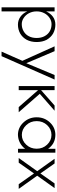

<svg xmlns="http://www.w3.org/2000/svg" viewBox="846 -1356 730 2462"><g transform="rotate(90 1211.0 -125.0)"><path d="M126 220V-460H74V220ZM519 -230Q519 -303 490 -359Q457 -414 410 -441Q357 -470 297 -470Q238 -470 195 -439Q151 -407 127 -353Q102 -304 102 -230Q102 -157 127 -108Q150 -54 195 -22Q239 10 297 10Q357 10 410 -19Q460 -48 490 -102Q519 -158 519 -230ZM467 -230Q467 -170 443 -127Q422 -86 379 -62Q338 -39 290 -39Q247 -39 210 -64Q170 -91 149 -132Q126 -176 126 -230Q126 -284 149 -328Q170 -369 210 -396Q247 -421 290 -421Q339 -421 379 -399Q419 -377 443 -333Q467 -289 467 -230Z M574 -460 760 -47 642 220H700L1000 -460H942L779 -70L803 -68L636 -460Z M1084 -460V0H1136V-460ZM1353 0H1419L1183 -270L1400 -460H1333L1117 -270Z M1887 -81 1888 -83V9H1938V-470H1888V-377L1887 -378Q1822 -469 1710 -470Q1616 -470 1550 -400Q1484 -330 1484 -230Q1484 -132 1550 -61Q1616 10 1710 10Q1764 8 1809 -15Q1856 -39 1887 -81ZM1835 -96Q1782 -40 1710 -40Q1638 -40 1585 -96Q1533 -151 1533 -230Q1533 -310 1585 -365Q1637 -420 1710 -420Q1782 -420 1835 -364Q1887 -309 1887 -230Q1887 -151 1835 -96Z M2342 0H2402L2233 -237L2392 -460H2332L2204 -278L2076 -460H2016L2175 -237L2006 0H2066L2204 -196Z"/></g></svg>

Font: NM-font
Style: Light
Weight: 500
Designer: ""
Foundry: ""
Version: ""